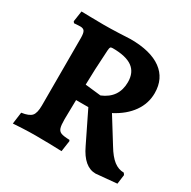

<svg xmlns="http://www.w3.org/2000/svg" viewBox="-150 -791 943 950"><g transform="rotate(30 321.5 -315.5)"><path d="M319 -64 322 -58 313 4Q295 3 248.5 2Q202 1 164 1Q127 1 87.5 3Q48 5 36 6L45 -61Q87 -67 101.5 -83.5Q116 -100 116 -143V-528Q116 -556 109.5 -566.5Q103 -577 85 -577Q74 -577 63.5 -576Q53 -575 50 -575L44 -583L53 -644Q67 -644 105 -643Q143 -642 179 -642Q220 -642 267 -644Q314 -646 332 -647Q447 -647 508 -602.5Q569 -558 569 -475Q569 -416 534.5 -367Q500 -318 435 -284L522 -144Q549 -99 575.5 -78.5Q602 -58 633 -58L640 -48L633 5L514 16Q448 16 404 -77L319 -251H249L247 -141Q247 -106 252 -91Q257 -76 271 -70.5Q285 -65 319 -64ZM427 -456Q427 -511 390.5 -537.5Q354 -564 278 -564Q268 -564 265 -560Q262 -556 261 -542Q253 -418 252 -341L342 -331Q427 -366 427 -456Z"/></g></svg>

Font: Sahitya
Style: Bold
Weight: 700
Designer: Juan Pablo del Peral
Foundry: Juan Pablo del Peral (http://www.huertatipografica.com)
Version: Version 1.001;PS 001.000;hotconv 1.0.70;makeotf.lib2.5.58329